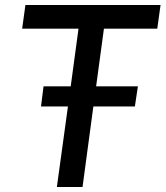

<svg xmlns="http://www.w3.org/2000/svg" viewBox="-20 -743 658 763"><path d="M605 -629 618 -723H81L68 -629H292L261 -400H153L143 -320H250L206 0H308L351 -320H516L528 -400H362L393 -629Z"/></svg>

Font: United Sans Medium
Style: Italic
Weight: 500
Italic angle: -8°
Designer: Pablo Impallari, Rodrigo Fuenzalida (Modified by Dan O. Williams)
Version: Version 1.000;PS 001.000;hotconv 1.0.88;makeotf.lib2.5.64775